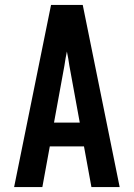

<svg xmlns="http://www.w3.org/2000/svg" viewBox="-20 -755 540 775"><path d="M37 0 186 -735H314L463 0H349L319 -164H181L151 0ZM198 -260H302L260 -490Q258 -504 255.5 -518.5Q253 -533 250 -547Q247 -533 244.5 -518.5Q242 -504 240 -490Z"/></svg>

Font: Iosevka Web
Style: Bold
Weight: 700
Monospace: yes
Designer: Belleve Invis
Foundry: Belleve Invis
Version: Version 28.0.3; ttfautohint (v1.8.3)